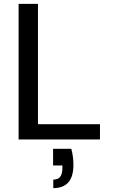

<svg xmlns="http://www.w3.org/2000/svg" viewBox="-20 -720 582 991"><path d="M76 0V-700H176V-79H496V0ZM255 251V207Q280 207 291 192Q302 177 302 148V134H254V48H348Q354 70 356.5 91Q359 112 359 130Q359 192 332.5 221.5Q306 251 255 251Z"/></svg>

Font: DM Sans 9pt Medium
Style: Regular
Weight: 500
Version: Version 4.004;gftools[0.9.30]